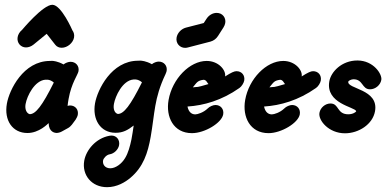

<svg xmlns="http://www.w3.org/2000/svg" viewBox="-20 -553 1624 800"><path d="M88.2 -355.4C98.8 -355.4 110.3 -359.5 120.2 -367.6L174.5 -412.1L210.1 -366.7C216.6 -358.1 226.4 -354 237.1 -354C261.1 -354 284.6 -374.6 288.5 -396.8C290.3 -407.4 288.1 -418.1 281.6 -426.7C281.6 -426.7 235.6 -533.1 198.1 -533.1C158.7 -533.1 72.6 -429 71.9 -428.5C61.7 -420.2 55.4 -409.3 53.5 -398.4C49.3 -374.5 66.5 -355.4 88.2 -355.4ZM8.7 -121.4C-3.8 -50.9 32.4 1.2 94.3 1.2C142.9 1.2 178.3 -36.4 182.6 -40C183.5 -2.2 208.8 0.9 216.3 0.9C222.6 0.9 232.2 -1.8 238.3 -5.5L264.5 -20C269.5 -22.7 276.1 -29.1 279.6 -33.6L295.1 -54.5C298.8 -60 303.2 -69.1 304.1 -74.5C308 -96.4 293.7 -113.6 271.9 -113.6C269.2 -113.6 264.5 -112.7 261.6 -111.8C262.5 -121.8 264.1 -130.9 265.8 -140.9C277.6 -207.5 304.3 -240.7 307.1 -256.4C310.9 -278.2 295.8 -295.5 274 -295.5C264.9 -295.5 252.3 -290.9 244.8 -284.5C219.6 -298.3 202.4 -299 197.4 -299.5C194.4 -299.5 191.3 -299.1 188.3 -299.1C77 -299.1 18.6 -177.9 8.7 -121.4ZM86.5 -119.1C92.8 -154.5 124.6 -217.3 169 -220.9H179C187.9 -220 197.1 -215.5 204.2 -209.1C155.5 -111.1 128.3 -77.3 103.7 -77.3C91.1 -80.6 82.7 -97.4 86.5 -119.1Z M375.9 -122.3C364.4 -56.8 397.3 0.3 461.7 0.3C492.2 0.3 512.1 -10.7 537 -30C534.5 -10.9 531 9.1 527.8 27.3C521.8 56.4 514.1 84.5 501.3 105.5C486.6 130.3 461.1 148.2 439.4 148.2C417.4 148.2 406.6 131.8 409.5 115.5C411.1 106.6 423.4 92.2 436.7 90C455.4 87.3 473 70 476.2 51.8C480 30 466 11.8 444.2 11.8C442.3 11.8 437.6 12.7 435.8 12.7C378.7 23.3 338.8 72.5 331 116.6C320.5 176.4 362 226.9 426 226.9C467.2 226.9 501.6 206.4 524.1 187.3C576.9 142.4 595.9 85 607.9 16.8C615.9 -28.6 620 -71.5 627.1 -111.8C634 -151.1 645.3 -192.5 669 -242.7C669.2 -243.6 670.3 -244.5 670.4 -245.5L670.8 -247.3C672.1 -250 673.9 -254.5 674.3 -257.3C678.2 -279.1 663 -296.4 641.2 -296.4C632.1 -296.4 620.4 -291.8 612.9 -285.5C587.4 -299.5 569.8 -299.9 564.7 -300.4C561.6 -300.4 558.5 -300 555.5 -300C444.3 -300 385.9 -178.8 375.9 -122.3ZM454.7 -120C460.2 -151.5 490.2 -218 536.3 -221.8H546.3C555.2 -220.9 564.4 -216.4 571.5 -210C522.7 -112.1 495.6 -78.2 470.9 -78.2C458.7 -81.4 450.5 -96.6 454.7 -120Z M918.5 -457.1C922.2 -478.4 907.8 -499.3 882.7 -499.3C866.7 -499.3 850.2 -490.1 840.2 -474.3L828.9 -457L754.7 -437.9C734.8 -432.6 719.1 -415.3 715.8 -396.6C711.6 -372.5 729.2 -353.6 751.2 -353.6C754.9 -353.6 758.8 -354.1 762.8 -355.2L857.1 -379.7C870.5 -383.4 881 -391.6 888.6 -403.4L911.2 -438.8C915 -444.8 917.4 -451 918.5 -457.1ZM682.4 -136.4C670 -66.2 702.5 1.8 779.8 1.8C833.2 1.8 903.7 -40.8 910 -76.4C913.8 -98.2 899.6 -115.5 877.8 -115.5C867.8 -115.5 853 -109.1 845.2 -100.9C827.9 -84.1 803.1 -76.4 793.6 -76.4C778.3 -76.4 765.7 -86.4 761.2 -109.1C829.3 -113.6 904.1 -134.6 977.6 -186.4C986.9 -192.7 995.8 -207.3 997.6 -217.3C1001.4 -239.1 987.2 -256.4 965.4 -256.4C956.6 -256.4 944.4 -251.4 917.9 -234.5C922.4 -260.4 890.8 -299.1 841.1 -299.1C770.2 -299.1 697.9 -224.6 682.4 -136.4ZM848.6 -202.7C790.7 -185.6 809.5 -192.7 783.5 -189.1C800.3 -209 802.1 -217.2 828.1 -220.6C840.1 -220.6 844.3 -206 848.6 -202.7Z M1001.5 -136.4C989.1 -66.2 1021.6 1.8 1098.9 1.8C1152.3 1.8 1222.8 -40.8 1229.1 -76.4C1232.9 -98.2 1218.7 -115.5 1196.9 -115.5C1186.9 -115.5 1172.1 -109.1 1164.3 -100.9C1147 -84.1 1122.2 -76.4 1112.7 -76.4C1097.4 -76.4 1084.8 -86.4 1080.3 -109.1C1148.4 -113.6 1223.2 -134.6 1296.7 -186.4C1306 -192.7 1314.9 -207.3 1316.6 -217.3C1320.5 -239.1 1306.3 -256.4 1284.4 -256.4C1275.7 -256.4 1263.5 -251.4 1237 -234.5C1241.5 -260.4 1209.8 -299.1 1160.2 -299.1C1089.3 -299.1 1017 -224.6 1001.5 -136.4ZM1167.7 -202.7C1109.8 -185.6 1128.6 -192.7 1102.6 -189.1C1119.4 -209 1121.2 -217.2 1147.2 -220.6C1159.2 -220.6 1163.4 -206 1167.7 -202.7Z M1431.2 -212.7C1431.9 -216.9 1444 -222.7 1452.9 -222.7C1493.7 -222.7 1487.1 -180.9 1521.9 -180.9C1543.8 -180.9 1565 -198.2 1568.8 -220C1573.1 -244.1 1536 -301 1469.3 -301C1403.3 -301 1359 -253.3 1352.2 -214.4C1335.7 -121 1458.4 -107.5 1464.1 -90L1463.9 -89.1C1463.5 -86.6 1450.9 -76.8 1431.4 -76.8C1382.5 -76.8 1393.7 -121.8 1357 -121.8C1335.2 -121.8 1314.8 -104.5 1311 -82.7C1305.5 -51.6 1349.5 2.4 1417.4 2.4C1474 2.4 1532.8 -34.4 1542.6 -89.6C1559 -182.5 1425.7 -181.6 1431.2 -212.7Z"/></svg>

Font: TudorRose
Style: Oblique
Weight: 500
Italic angle: 10°
Version: Version 001.000